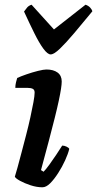

<svg xmlns="http://www.w3.org/2000/svg" viewBox="-20 -795 412 815"><path d="M160 0Q136 0 110 -8.5Q84 -17 65 -27.5Q46 -38 43 -45Q47 -57 54.5 -84.5Q62 -112 71.5 -148Q81 -184 91 -222.5Q101 -261 109 -297.5Q117 -334 122 -361.5Q127 -389 127 -402Q127 -414 119 -418Q111 -422 97 -422H45Q45 -434 48 -446Q51 -458 53 -464Q68 -471 92.5 -479.5Q117 -488 141 -494Q165 -500 177 -500Q207 -500 224.5 -487Q242 -474 242 -449Q242 -438 239 -418Q236 -398 229.5 -367.5Q223 -337 212.5 -295Q202 -253 187.5 -198Q173 -143 154 -73L165 -66Q175 -76 189.5 -96Q204 -116 219 -138.5Q234 -161 244 -177Q253 -177 262.5 -172.5Q272 -168 274 -163Q269 -142 256.5 -114.5Q244 -87 227 -60.5Q210 -34 193 -17Q176 0 160 0ZM195 -564Q182 -564 164 -588.5Q146 -613 125.5 -654.5Q105 -696 82 -746Q89 -756 95.5 -763.5Q102 -771 114 -775L209 -670L343 -775Q355 -771 362.5 -763Q370 -755 372 -747Q331 -697 295.5 -655Q260 -613 234.5 -588.5Q209 -564 195 -564Z"/></svg>

Font: Texturina 12pt
Style: Bold Italic
Weight: 700
Italic angle: -11°
Designer: Guillermo Torres Carreño
Foundry: Omnibus-Type
Version: Version 1.002